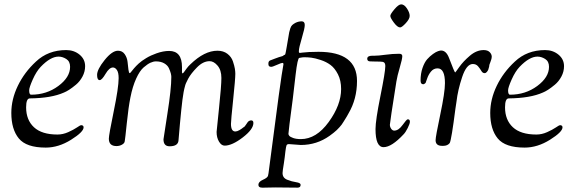

<svg xmlns="http://www.w3.org/2000/svg" viewBox="-20 -666 2642 882"><path d="M32 -147Q32 -210 62 -272Q92 -334 145 -383Q201 -436 284 -436Q320 -436 345.5 -415Q371 -394 371 -362Q371 -337 359 -314.5Q347 -292 329 -277Q311 -262 297.5 -253.5Q284 -245 274 -241Q216 -215 117 -214Q100 -214 100 -173Q100 -115 136 -81.5Q172 -48 244 -48Q269 -48 293.5 -59Q318 -70 333.5 -80.5Q349 -91 352 -91Q364 -91 364 -81Q364 -60 306.5 -24Q249 12 190 12Q101 12 66.5 -30Q32 -72 32 -147ZM114 -251Q114 -231 123 -231Q194 -231 248 -271Q302 -311 302 -359Q302 -384 284.5 -395Q267 -406 249 -406Q212 -406 167 -359Q147 -338 130.5 -301Q114 -264 114 -251Z M426 -322Q426 -347 460.5 -390Q495 -433 522 -433Q542 -433 553 -417Q564 -401 566 -381.5Q568 -362 570 -346Q572 -330 576 -330Q578 -330 582.5 -336Q587 -342 596 -352.5Q605 -363 617.5 -374.5Q630 -386 651.5 -399Q673 -412 699 -421Q730 -432 757 -432Q816 -432 816 -358V-337Q816 -329 818 -329Q821 -329 825 -334.5Q829 -340 837 -351Q845 -362 855 -371Q919 -433 979 -433Q1006 -433 1024.5 -419Q1043 -405 1050 -384Q1057 -363 1059 -350Q1061 -337 1061 -327Q1061 -303 1051 -207.5Q1041 -112 1041 -97Q1041 -62 1061 -62Q1069 -62 1079.5 -68Q1090 -74 1097 -80L1104 -85Q1107 -89 1111.5 -95.5Q1116 -102 1118 -105Q1120 -108 1124.5 -110.5Q1129 -113 1134 -113Q1144 -113 1144 -101Q1144 -72 1095 -34.5Q1046 3 1012 3Q997 3 986 -15.5Q975 -34 975 -60Q975 -64 986 -168Q997 -272 997 -308Q997 -344 979.5 -364.5Q962 -385 943 -385Q913 -385 885 -356.5Q857 -328 844.5 -304.5Q832 -281 830 -271Q823 -247 818 -207Q813 -167 806.5 -96.5Q800 -26 800 -21Q798 6 759 6Q731 6 731 -26Q731 -30 749 -143.5Q767 -257 767 -313Q767 -320 764.5 -329.5Q762 -339 756 -352.5Q750 -366 734.5 -375Q719 -384 696 -384Q685 -384 671.5 -378Q658 -372 640 -356.5Q622 -341 605.5 -305Q589 -269 579 -218Q570 -173 562.5 -100Q555 -27 553 -17Q552 -8 540.5 -1.5Q529 5 515 5Q480 5 480 -29Q480 -46 502.5 -155Q525 -264 525 -307Q525 -333 517 -344.5Q509 -356 499 -356Q482 -356 465 -327Q448 -298 438 -298Q426 -298 426 -322Z M1167 183Q1167 169 1187.5 160Q1208 151 1211 142Q1213 137 1217 103Q1271 -317 1282 -370V-372Q1282 -377 1277 -377Q1272 -377 1252 -368Q1232 -359 1226 -359Q1213 -359 1213 -371V-375Q1213 -384 1220 -388Q1232 -393 1243.5 -397Q1255 -401 1261.5 -403.5Q1268 -406 1273.5 -407Q1279 -408 1282 -411Q1285 -414 1287.5 -414Q1290 -414 1291 -419Q1292 -424 1292.5 -425.5Q1293 -427 1294.5 -436Q1296 -445 1297 -450Q1300 -466 1303.5 -488Q1307 -510 1308.5 -517.5Q1310 -525 1313.5 -535.5Q1317 -546 1322.5 -551Q1328 -556 1337 -561Q1351 -568 1366 -568Q1380 -568 1380 -551Q1380 -536 1366.5 -491Q1353 -446 1353 -432V-428Q1353 -423 1358 -423Q1360 -423 1370.5 -424.5Q1381 -426 1400 -427Q1419 -428 1443 -428Q1620 -428 1620 -294Q1620 -211 1581 -145Q1579 -141 1573.5 -131.5Q1568 -122 1565.5 -118.5Q1563 -115 1558 -106.5Q1553 -98 1549.5 -93.5Q1546 -89 1539.5 -81.5Q1533 -74 1527 -68.5Q1521 -63 1512.5 -56Q1504 -49 1494 -42Q1435 0 1362 0Q1354 0 1334.5 -2Q1315 -4 1308 -4Q1299 -4 1296.5 1Q1294 6 1291 30Q1289 46 1288 56Q1287 67 1284 84.5Q1281 102 1279.5 113.5Q1278 125 1278 129Q1278 151 1299 159.5Q1320 168 1340.5 171Q1361 174 1361 183Q1361 196 1347 196Q1329 196 1294.5 195.5Q1260 195 1247 195Q1235 195 1216.5 195.5Q1198 196 1193 196H1184Q1167 196 1167 183ZM1305 -51Q1305 -47 1309 -42Q1313 -37 1327 -32Q1341 -27 1362 -27Q1433 -27 1490 -105.5Q1547 -184 1547 -257Q1547 -296 1532.5 -324.5Q1518 -353 1498.5 -367.5Q1479 -382 1453 -390.5Q1427 -399 1410.5 -401Q1394 -403 1379 -403Q1370 -403 1363.5 -401.5Q1357 -400 1355 -400Q1347 -400 1338 -323L1325 -212Q1305 -62 1305 -51Z M1773 -593Q1773 -601 1792 -623.5Q1811 -646 1823 -646Q1837 -646 1849.5 -627Q1862 -608 1862 -593Q1862 -579 1844 -559.5Q1826 -540 1818 -540Q1806 -540 1789.5 -562Q1773 -584 1773 -593ZM1667 -396Q1667 -410 1690 -410H1700Q1718 -410 1750.5 -414.5Q1783 -419 1814 -419Q1828 -419 1828 -408Q1828 -395 1816.5 -356Q1805 -317 1801 -292Q1771 -103 1771 -93Q1771 -83 1777 -74.5Q1783 -66 1791 -66Q1811 -66 1829.5 -92Q1848 -118 1853 -118Q1863 -118 1863 -107Q1863 -98 1853 -78Q1843 -58 1834 -49Q1779 10 1742 10Q1705 10 1705 -73Q1705 -113 1727.5 -224.5Q1750 -336 1750 -362Q1750 -374 1745 -378.5Q1740 -383 1726 -383Q1714 -383 1698.5 -383.5Q1683 -384 1681 -384Q1667 -384 1667 -396Z M1912 -296Q1912 -328 1921 -354Q1930 -380 1942.5 -394Q1955 -408 1969 -418Q1983 -428 1992.5 -431Q2002 -434 2006 -434Q2030 -434 2043 -399Q2068 -333 2071 -333Q2072 -333 2090 -358.5Q2108 -384 2138.5 -410Q2169 -436 2202 -436Q2220 -436 2229.5 -426.5Q2239 -417 2239 -405Q2239 -397 2233.5 -383Q2228 -369 2228 -368L2227 -360Q2225 -351 2223 -346Q2221 -341 2216.5 -335.5Q2212 -330 2206 -330Q2197 -330 2191 -340.5Q2185 -351 2176 -361.5Q2167 -372 2152 -372Q2123 -372 2103 -312Q2083 -252 2077 -199L2072 -166Q2054 -25 2046 -9Q2036 4 2016 4H2011Q1981 4 1981 -22Q1981 -38 2002.5 -140Q2024 -242 2024 -284Q2024 -352 1990 -352Q1972 -352 1960 -337.5Q1948 -323 1942 -304.5Q1936 -286 1935 -285Q1929 -279 1924 -279Q1912 -279 1912 -296Z M2232 -147Q2232 -210 2262 -272Q2292 -334 2345 -383Q2401 -436 2484 -436Q2520 -436 2545.5 -415Q2571 -394 2571 -362Q2571 -337 2559 -314.5Q2547 -292 2529 -277Q2511 -262 2497.5 -253.5Q2484 -245 2474 -241Q2416 -215 2317 -214Q2300 -214 2300 -173Q2300 -115 2336 -81.5Q2372 -48 2444 -48Q2469 -48 2493.5 -59Q2518 -70 2533.5 -80.5Q2549 -91 2552 -91Q2564 -91 2564 -81Q2564 -60 2506.5 -24Q2449 12 2390 12Q2301 12 2266.5 -30Q2232 -72 2232 -147ZM2314 -251Q2314 -231 2323 -231Q2394 -231 2448 -271Q2502 -311 2502 -359Q2502 -384 2484.5 -395Q2467 -406 2449 -406Q2412 -406 2367 -359Q2347 -338 2330.5 -301Q2314 -264 2314 -251Z"/></svg>

Font: OFL Sorts Mill Goudy TT
Style: Italic
Weight: 500
Italic angle: -6°
Version: Version 003.000